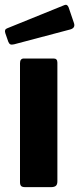

<svg xmlns="http://www.w3.org/2000/svg" viewBox="-27 -771 326 791"><path d="M209.4 -24.1Q209.4 -10.7 203.1 -5.4Q196.8 0 182.4 0H77.1Q64.4 0 59.9 -4.9Q55.4 -9.7 55.4 -20.7V-510.7Q55.4 -530 71.5 -530H194Q209.4 -530 209.4 -512.9ZM255.7 -740.6 277.8 -675.8Q284.3 -655.7 262.2 -649.6L30.9 -588.4Q20.5 -586 15.5 -588.4Q10.5 -590.8 7.1 -599.1L-5 -634Q-10.1 -649.2 1.6 -654L238.4 -750Q250.1 -754.9 255.7 -740.6Z"/></svg>

Font: Libre Franklin Thin
Style: Regular
Weight: 100
Designer: Pablo Impallari, Rodrigo Fuenzalida, Nhung Nguyen
Foundry: Impallari Type
Version: Version 3.000